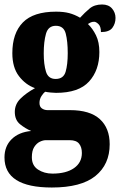

<svg xmlns="http://www.w3.org/2000/svg" viewBox="-32 -602 535 856"><path d="M199 234Q-12 234 -12 100Q-12 50 20 18.5Q52 -13 107 -18Q81 -29 57.5 -48Q34 -67 34 -103Q34 -137 59 -162Q84 -187 124 -209Q82 -224 52.5 -262.5Q23 -301 23 -365Q23 -454 70 -502Q117 -550 218 -550Q252 -550 276.5 -543.5Q301 -537 325 -523Q346 -546 367.5 -564Q389 -582 423 -582Q452 -582 467.5 -564Q483 -546 483 -522Q483 -497 469 -478Q455 -459 418 -459Q418 -484 407 -494.5Q396 -505 388 -505Q378 -505 371.5 -501.5Q365 -498 360 -495Q381 -475 396 -444.5Q411 -414 411 -370Q411 -289 365 -238.5Q319 -188 218 -188Q209 -188 193.5 -189.5Q178 -191 170 -193Q162 -188 153 -174Q144 -160 144 -143Q144 -126 155 -118.5Q166 -111 180 -111H280Q369 -111 413 -71Q457 -31 457 41Q457 131 393.5 182.5Q330 234 199 234ZM216 -250Q251 -250 260.5 -282Q270 -314 270 -365Q270 -418 261 -452.5Q252 -487 217 -487Q183 -487 173 -451.5Q163 -416 163 -364Q163 -315 173 -282.5Q183 -250 216 -250ZM202 172Q263 172 298 147.5Q333 123 333 80Q333 54 320.5 38.5Q308 23 279 23H172Q160 23 145.5 30Q131 37 120.5 53.5Q110 70 110 99Q110 136 137.5 154Q165 172 202 172Z"/></svg>

Font: Noto Serif Sinhala ExtraCondensed Black
Style: Regular
Weight: 900
Width: 2
Designer: Jelle Bosma - Monotype Design Team
Foundry: Monotype Imaging Inc.
Version: Version 2.007; ttfautohint (v1.8.4.7-5d5b)